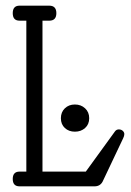

<svg xmlns="http://www.w3.org/2000/svg" viewBox="-20 -658 464 678"><path d="M130 -52H283L386 -194Q391 -201 399.5 -201Q408 -201 413.5 -196Q419 -191 419 -184.5Q419 -178 415 -170L342 -16Q333 0 314 0H49Q25 0 25 -26Q25 -52 49 -52H73V-585H49Q25 -585 25 -611.5Q25 -638 49 -638H154Q179 -638 179 -611.5Q179 -585 154 -585H130ZM195 -240.5Q195 -262 209 -275.5Q223 -289 244.5 -289Q266 -289 280.5 -275.5Q295 -262 295 -240.5Q295 -219 280.5 -206Q266 -193 244.5 -193Q223 -193 209 -206Q195 -219 195 -240.5Z"/></svg>

Font: Glass Antiqua
Style: Regular
Weight: 400
Version: 1.001